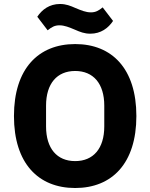

<svg xmlns="http://www.w3.org/2000/svg" viewBox="-20 -931 754 963"><path d="M433 -762C486 -762 523 -790 547 -826L495 -894C474 -877 459 -869 436 -869C410 -869 387 -879 358 -891C333 -902 311 -911 281 -911C228 -911 191 -883 167 -847L219 -779C240 -796 255 -804 278 -804C304 -804 327 -794 356 -782C381 -771 403 -762 433 -762ZM357 12C542 12 664 -112 664 -349C664 -586 542 -710 357 -710C172 -710 50 -586 50 -349C50 -112 172 12 357 12ZM357 -123C266 -123 211 -186 211 -297V-401C211 -512 266 -575 357 -575C448 -575 503 -512 503 -401V-297C503 -186 448 -123 357 -123Z"/></svg>

Font: LVC Sans
Style: Bold
Weight: 700
Designer: Mike Abbink, Paul van der Laan, Pieter van Rosmalen
Foundry: Bold Monday
Version: Version 3.0